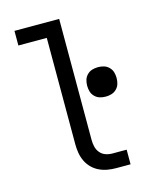

<svg xmlns="http://www.w3.org/2000/svg" viewBox="-111 -812 722 888"><g transform="rotate(-15 250.0 -367.5)"><path d="M335 0Q314 0 293.5 -3.5Q273 -7 254 -16Q235 -25 220 -40Q205 -55 196 -74Q187 -93 183.5 -113.5Q180 -134 180 -155V-665H44V-735H258V-155Q258 -138 262 -122Q266 -106 276.5 -93.5Q287 -81 302.5 -75.5Q318 -70 335 -70H403V0ZM374 -332Q359 -332 345.5 -336Q332 -340 321.5 -350.5Q311 -361 307 -374.5Q303 -388 303 -403Q303 -417 307 -430.5Q311 -444 321.5 -454.5Q332 -465 345.5 -469Q359 -473 374 -473Q388 -473 401.5 -469Q415 -465 425.5 -454.5Q436 -444 440 -430.5Q444 -417 444 -403Q444 -388 440 -374.5Q436 -361 425.5 -350.5Q415 -340 401.5 -336Q388 -332 374 -332Z"/></g></svg>

Font: Iosevka Term SS14
Style: Regular
Weight: 400
Monospace: yes
Designer: Belleve Invis
Foundry: Belleve Invis
Version: Version 24.1.1; ttfautohint (v1.8.4)